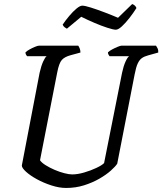

<svg xmlns="http://www.w3.org/2000/svg" viewBox="-20 -930 803 950"><path d="M307 0Q273 0 234.5 -12.5Q196 -25 163 -43Q130 -61 109 -80Q88 -99 88 -111L176 -570Q184 -605 194 -626.5Q204 -648 211 -652H114Q112 -654 109 -659Q106 -664 106 -671Q113 -678 126.5 -685.5Q140 -693 153.5 -698.5Q167 -704 173 -704H367Q371 -699 374.5 -690Q378 -681 378 -670L330 -657Q300 -649 286 -633.5Q272 -618 263 -571L178 -137Q186 -125 206 -112.5Q226 -100 250.5 -89.5Q275 -79 298.5 -73Q322 -67 337 -67Q364 -67 396.5 -76.5Q429 -86 456.5 -99Q484 -112 495 -123L584 -570Q591 -603 601 -625Q611 -647 619 -652H522Q520 -654 517 -659.5Q514 -665 514 -671Q521 -678 535 -685.5Q549 -693 562.5 -698.5Q576 -704 581 -704H752Q755 -700 759.5 -691Q764 -682 763 -670L713 -656Q694 -651 682 -642.5Q670 -634 661.5 -616Q653 -598 646 -561L560 -120Q551 -106 528 -85.5Q505 -65 471 -45.5Q437 -26 395.5 -13Q354 0 307 0ZM553 -783Q541 -783 511.5 -792.5Q482 -802 447 -817Q412 -832 382 -847L311 -788Q307 -790 300.5 -794.5Q294 -799 290 -808Q304 -829 322.5 -851Q341 -873 358.5 -887.5Q376 -902 387 -902Q400 -902 430 -892.5Q460 -883 497 -869Q534 -855 564 -842L634 -910Q643 -907 648.5 -901Q654 -895 655 -890Q640 -866 620.5 -841Q601 -816 583 -799.5Q565 -783 553 -783Z"/></svg>

Font: Texturina 72pt 72pt Medium
Style: Italic
Weight: 500
Italic angle: -11°
Designer: Guillermo Torres Carreño
Foundry: Omnibus-Type
Version: Version 1.002; ttfautohint (v1.8.3)